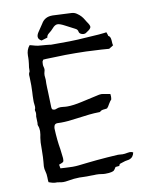

<svg xmlns="http://www.w3.org/2000/svg" viewBox="-91 -891 733 956"><g transform="rotate(-10 276.0 -413.0)"><path d="M502 -89.4Q511.7 -89.4 519 -85Q514.2 -60.1 492.7 -53.2Q488.8 -52.2 482.4 -51.3L471.7 -49.3L448.7 -42Q440.9 -40 440.9 -34.2Q440.9 -33.2 439 -31.2Q437.5 -30.3 436.5 -30.3H435.1Q428.2 -30.3 419.9 -28.8L416.5 -23.9L413.6 -19Q409.7 -13.7 407.2 -11.7Q405.3 -10.3 401.9 -9.3L395.5 -7.3Q384.8 -4.4 363.3 -4.4Q354 -4.4 343.8 -6.3Q333 -8.3 318.4 -8.3L306.2 -7.8H293.5L271 -7.3L248.5 -7.8Q241.7 -8.3 233.9 -8.3Q208 -8.3 172.4 -2Q161.1 0 151.4 0Q140.1 0 130.4 -2.4Q124 -3.9 119.6 -3.9H112.8Q106 -3.9 97.7 -5.9L87.9 -8.8L78.1 -12.2L77.1 -20.5L76.7 -28.8V-34.7Q76.7 -53.7 71.3 -71.8Q68.8 -79.1 68.8 -91.3V-95.2L70.8 -117.7L72.3 -140.1L73.2 -176.8L73.7 -213.4Q74.2 -222.7 76.2 -236.8L79.1 -252.4L80.6 -268.1V-272.5Q80.6 -287.1 75.2 -298.8Q74.2 -301.3 74.2 -305.2L75.2 -311.5L74.2 -345.2Q76.2 -354 76.2 -360.8Q76.2 -366.7 74.7 -371.1L73.7 -375.5V-379.4Q77.1 -385.3 77.1 -393.1Q77.1 -395.5 76.7 -398.4L75.7 -408.2L74.7 -417.5V-427.7Q74.7 -448.7 76.2 -469.2Q77.1 -483.4 77.1 -502Q77.1 -521 76.2 -544.4L75.7 -550.3V-556.2Q76.2 -563 79.1 -567.9Q81.1 -570.8 81.1 -573.7Q81.1 -582 81.5 -591.8L84 -609.4Q86.4 -628.9 86.4 -640.6V-650.4Q86.4 -679.7 103.5 -700.2L109.4 -699.2Q112.8 -698.7 114.3 -697.8Q132.3 -692.4 144.5 -690.4L155.3 -689.5L166.5 -688.5L185.1 -687L203.6 -685.1L208.5 -684.1L301.8 -684.6Q327.1 -685.1 344.2 -686L452.6 -692.9L471.2 -694.8L481 -695.8L491.2 -697.3L495.6 -685.1L496.1 -683.1L496.6 -680.7Q497.1 -677.7 498.5 -677.2Q508.3 -672.9 509.8 -653.8L510.3 -646L510.7 -638.7Q511.2 -630.9 513.2 -627.9L502 -620.6L490.7 -613.8L451.7 -616.7L411.6 -618.7L393.6 -619.6L375 -620.6L322.8 -621.6H271L222.2 -620.1L172.9 -618.7L166 -618.2L158.2 -617.7L155.3 -612.8Q153.3 -610.4 152.8 -608.4Q151.9 -600.6 151.9 -595.2Q151.9 -586.4 153.8 -581.5Q155.8 -575.2 155.8 -569.3Q155.8 -563.5 153.8 -558.1Q150.9 -548.8 150.9 -539.1Q150.9 -533.7 151.9 -528.3Q152.8 -523.4 152.8 -517.6V-513.2L152.3 -498Q152.3 -486.3 152.8 -475.1L153.3 -465.3Q153.8 -459 153.8 -451.7L156.2 -376.5L157.2 -371.6L158.2 -367.2Q164.1 -362.8 170.4 -362.8Q175.8 -362.8 181.6 -365.7Q190.9 -369.6 202.1 -369.6Q208.5 -369.6 215.3 -368.7Q224.6 -367.2 236.3 -367.2Q266.1 -367.2 309.6 -377L401.9 -397.5Q407.2 -398.4 412.1 -398.4H415L435.5 -395L457.5 -391.1Q458.5 -385.3 458.5 -378.9Q458.5 -371.1 457 -363.3Q452.1 -359.4 442.4 -343.3L435.5 -331.5Q431.6 -325.7 428.7 -323.2Q425.3 -322.3 419.4 -321.8L409.7 -320.8Q397.9 -319.3 392.6 -313Q391.6 -312 388.2 -311.5H382.8Q344.2 -311 274.4 -300.8Q226.1 -293.5 191.4 -293.5Q182.6 -293.5 174.3 -293.9H172.4Q159.2 -293.9 155.8 -282.2Q153.8 -275.4 153.8 -269.5Q156.2 -210.4 164.6 -163.1Q167.5 -145 169.9 -118.2V-112.3Q169.9 -102.5 167.5 -99.6Q163.6 -95.2 145 -88.9Q147.5 -75.2 148.4 -69.8L171.4 -68.4L193.8 -67.4Q202.1 -66.9 210.4 -66.9Q226.1 -66.9 239.3 -68.4L286.6 -73.7L334 -78.6L387.2 -83L439.9 -86.4H445.3Q449.7 -86.4 453.1 -85.9Q459 -85 465.3 -85Q477.1 -85 490.2 -87.9Q496.6 -89.4 502 -89.4ZM243.7 -826.2Q328.6 -822.8 337.4 -821.8Q353.5 -820.8 365.2 -811.5Q384.8 -798.3 396.5 -777.8L404.3 -765.1Q417.5 -747.1 417.5 -738.3Q417.5 -728.5 396 -715.3L389.6 -710.9Q384.8 -708.5 378.9 -708.5Q374 -708.5 368.7 -710.4Q357.4 -714.4 355.5 -723.6Q354 -735.8 341.8 -741.2L295.9 -765.1Q270.5 -778.8 258.3 -778.8Q245.1 -778.8 231.9 -763.2Q221.7 -751.5 209.7 -742.7Q197.8 -733.9 197.3 -722.2L166.5 -712.9Q150.4 -721.2 150.4 -734.4Q150.4 -744.6 158.2 -756.3L184.1 -794.9Q201.7 -826.2 240.2 -826.2Z"/></g></svg>

Font: Kurland
Style: Regular
Weight: 400
Designer: GGBot
Version: 0.22